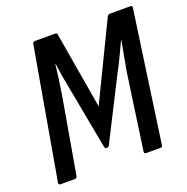

<svg xmlns="http://www.w3.org/2000/svg" viewBox="-119 -766 853 877"><g transform="rotate(-20 307.5 -327.5)"><path d="M29 0Q19 0 20 -10L131 -645Q134 -655 142 -655H241Q251 -655 251 -645L314 -275L493 -645Q498 -655 506 -655H606Q617 -655 615 -645L525 -10Q524 0 515 0H445Q435 0 436 -10L488 -376Q494 -410 501 -448.5Q508 -487 515 -523H513Q498 -491 482 -457Q466 -423 448 -390L297 -92Q293 -84 286 -84H283Q275 -84 274 -92L218 -391Q212 -422 206 -456.5Q200 -491 196 -523H194Q190 -488 185 -451Q180 -414 174 -378L110 -10Q107 0 99 0Z"/></g></svg>

Font: Sofia Sans Condensed SemiBold
Style: Italic
Weight: 600
Italic angle: -9°
Version: Version 4.100